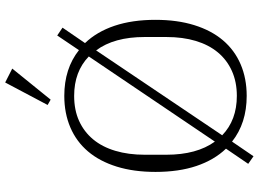

<svg xmlns="http://www.w3.org/2000/svg" viewBox="-152 -832 1023 760"><g transform="rotate(-90 360.0 -452.5)"><path d="M91 18 151 -70Q106 -117 82.5 -187Q59 -257 59 -349Q59 -435 80 -502.5Q101 -570 140 -616Q179 -662 235 -686Q291 -710 360 -710Q468 -710 541 -652L599 -738L630 -717L569 -628Q614 -581 637.5 -511Q661 -441 661 -349Q661 -263 640 -195.5Q619 -128 580 -82Q541 -36 485 -12Q429 12 360 12Q252 12 179 -46L121 39ZM516 -613Q456 -671 360 -671Q304 -671 261 -651.5Q218 -632 188 -596Q158 -560 142.5 -508Q127 -456 127 -392V-306Q127 -186 179 -114ZM360 -27Q415 -27 458.5 -46.5Q502 -66 532 -102Q562 -138 577.5 -189.5Q593 -241 593 -306V-392Q593 -513 540 -584L204 -85Q264 -27 360 -27ZM324 -776 413 -944 468 -916 345 -764Z"/></g></svg>

Font: IBM Plex Serif Light
Style: Regular
Weight: 300
Designer: Mike Abbink, Paul van der Laan, Pieter van Rosmalen
Foundry: Bold Monday
Version: Version 3.001